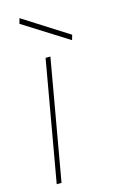

<svg xmlns="http://www.w3.org/2000/svg" viewBox="-109 -726 459 770"><g transform="rotate(-15 121.0 -341.0)"><path d="M27 0 115 -501H135L47 0ZM236 -542 49 -660 55 -682 242 -563Z"/></g></svg>

Font: DM Sans 18pt Thin
Style: Italic
Weight: 250
Italic angle: -10°
Designer: Colophon Foundry, Jonny Pinhorn
Foundry: Colophon Foundry
Version: Version 4.004;gftools[0.9.30]